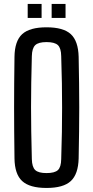

<svg xmlns="http://www.w3.org/2000/svg" viewBox="-20 -946 474 974"><path d="M216 7.5Q130.5 7.5 92.5 -27.5Q54.5 -62.5 53.5 -142.5Q52.5 -216 52 -279.2Q51.5 -342.5 51.5 -402.2Q51.5 -462 52 -524.2Q52.5 -586.5 53.5 -657.5Q54.5 -738 92.5 -772.8Q130.5 -807.5 216 -807.5Q301.5 -807.5 339.2 -772.8Q377 -738 379 -657.5Q380.5 -586 381.2 -523.8Q382 -461.5 382 -401.8Q382 -342 381.2 -279Q380.5 -216 379 -142.5Q377 -62.5 339.2 -27.5Q301.5 7.5 216 7.5ZM216 -68Q257.5 -68 273.8 -83.2Q290 -98.5 290.5 -139Q293 -213.5 294 -276.8Q295 -340 295 -399.8Q295 -459.5 294 -523Q293 -586.5 290.5 -661Q290 -701.5 273.8 -717Q257.5 -732.5 216 -732.5Q175 -732.5 158.8 -717Q142.5 -701.5 141.5 -661Q139.5 -588 138.5 -525.2Q137.5 -462.5 137.5 -402.8Q137.5 -343 138.5 -279Q139.5 -215 141.5 -139Q142.5 -98.5 158.8 -83.2Q175 -68 216 -68ZM242 -855V-926H312.5V-855ZM120.5 -855V-926H191V-855Z"/></svg>

Font: Big Shoulders Text Thin Medium
Style: Regular
Weight: 500
Version: Version 2.002